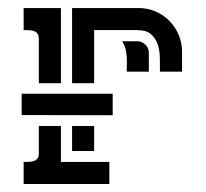

<svg xmlns="http://www.w3.org/2000/svg" viewBox="-20 -460 514 480"><path d="M215.3 -384.8V-252H160.2V-439.9H326.7Q349.1 -439.9 368.9 -431.4Q388.7 -422.9 403.3 -408Q418 -393.1 426.5 -373.3Q435.1 -353.5 435.1 -331.1V-280.8H379.9Q379.9 -296.9 379.6 -315.2Q379.4 -333.5 374.3 -348.9Q369.1 -364.3 357.4 -374.5Q345.7 -384.8 322.3 -384.8ZM39.1 -55.2Q44.9 -55.2 51.8 -55.4Q58.6 -55.7 64.2 -57.4Q69.8 -59.1 73.5 -63.5Q77.1 -67.9 77.1 -76.7V-145H132.3V-55.2H253.4V0H39.1ZM39.1 -439.9H132.3V-252H77.1V-362.8Q77.1 -371.6 73.5 -376.2Q69.8 -380.9 64.2 -382.6Q58.6 -384.3 52 -384.5Q45.4 -384.8 39.1 -384.8ZM296.9 -280.8Q296.9 -291 297.1 -300.8Q297.4 -310.5 296.6 -320.3Q295.9 -330.1 293.5 -339.1Q291 -348.1 285.2 -356.9H323.2Q335 -356.9 343.5 -348.4Q352.1 -339.8 352.1 -328.1V-280.8ZM160.2 -82.5V-145H215.3V-82.5ZM261.7 -171.9 34.2 -172.4V-225.6H261.7Z"/></svg>

Font: Isar CAT
Style: Regular
Weight: 400
Designer: Digitized by Peter Wiegel
Foundry: CAT-Fonts, Peter Wiegel
Version: Version 1.000; ttfautohint (v1.3)